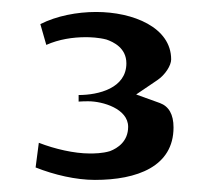

<svg xmlns="http://www.w3.org/2000/svg" viewBox="-20 -612 332 316"><path d="M38.6 -336.4C69.3 -324.2 105 -315.9 136.2 -315.9C205.6 -315.9 265.6 -337.9 265.6 -402.3C265.6 -423.8 257.8 -437 243.2 -442.4L204.1 -456.5L238.8 -480C252 -488.8 261.7 -504.4 261.7 -514.2C261.7 -566.9 199.2 -592.3 138.2 -592.3C106.9 -592.3 73.2 -585.9 46.4 -572.3L56.2 -538.1C77.1 -547.4 100.1 -550.8 121.1 -550.8C128.4 -550.8 142.6 -550.3 155.3 -546.9C166.5 -543 188 -533.2 188 -507.8C188 -466.8 142.1 -455.6 109.4 -455.6V-444.8C115.2 -445.3 121.1 -445.3 125.5 -445.3C148.9 -445.3 190.9 -433.1 190.9 -403.3C190.9 -379.4 173.8 -368.2 161.1 -363.3C148.4 -359.4 134.8 -359.4 127.4 -359.4C102.5 -359.4 70.3 -366.7 43.9 -377Z"/></svg>

Font: Luckiest Guy
Style: Regular
Weight: 400
Designer: Astigmatic (AOETI)
Foundry: Astigmatic (AOETI)
Version: Version 1.001